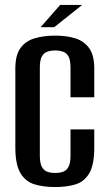

<svg xmlns="http://www.w3.org/2000/svg" viewBox="-20 -744 438 776"><path d="M202 12Q156 12 119.5 1Q83 -10 62.5 -44.5Q42 -79 42 -148V-467Q42 -521 62.5 -549.5Q83 -578 119.5 -589Q156 -600 203 -600Q251 -600 286 -588.5Q321 -577 341 -548.5Q361 -520 361 -467V-351H265V-470Q265 -501 257 -515.5Q249 -530 235 -535Q221 -540 203 -540Q185 -540 171 -535Q157 -530 149 -515.5Q141 -501 141 -470V-115Q141 -85 149 -70Q157 -55 171 -50Q185 -45 203 -45Q222 -45 235.5 -50Q249 -55 257 -70Q265 -85 265 -115V-221H361V-149Q361 -78 341 -44Q321 -10 286 1Q251 12 202 12ZM144 -634 223 -724H312L199 -634Z"/></svg>

Font: Alumni Sans Thin SemiBold
Style: Regular
Weight: 600
Version: Version 1.018